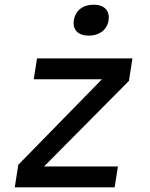

<svg xmlns="http://www.w3.org/2000/svg" viewBox="-20 -799 640 819"><path d="M359 -647C404 -647 437 -672 443 -712C449 -754 425 -779 379 -779C334 -779 301 -754 295 -712C289 -672 313 -647 359 -647ZM43 0H469L483 -89H168L530 -454L545 -550H138L124 -461H415L58 -96Z"/></svg>

Font: JetBrains Mono Medium
Style: Italic
Weight: 436
Italic angle: -9°
Monospace: yes
Designer: Philipp Nurullin, Konstantin Bulenkov
Foundry: JetBrains
Version: Version 2.305